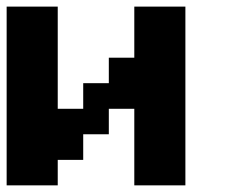

<svg xmlns="http://www.w3.org/2000/svg" viewBox="-20 -558 732 578"><path d="M0 0V-538.1H153.8V-230.5H230.5V-307.6H307.6V-384.3H384.3V-538.1H538.1V0H384.3V-230.5H307.6V-153.8H230.5V-76.7H153.8V0Z"/></svg>

Font: Good Old DOS
Style: Regular
Weight: 400
Designer: Vasily Draigo
Foundry: Vasily Draigo
Version: 1.0